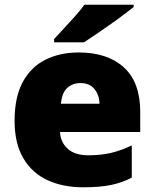

<svg xmlns="http://www.w3.org/2000/svg" viewBox="-20 -786 658 816"><path d="M315 -563Q436 -563 506 -500Q576 -437 576 -310V-225H235Q237 -182 267.5 -154Q298 -126 356 -126Q408 -126 451 -136Q494 -146 540 -168V-31Q500 -10 452.5 0Q405 10 333 10Q249 10 183.5 -19.5Q118 -49 80 -112Q42 -175 42 -273Q42 -373 76.5 -437Q111 -501 172.5 -532Q234 -563 315 -563ZM322 -433Q288 -433 265.5 -412Q243 -391 239 -345H403Q402 -382 381.5 -407.5Q361 -433 322 -433ZM548 -756Q530 -742 503 -721.5Q476 -701 445 -679.5Q414 -658 385.5 -638.5Q357 -619 337 -606H210V-620Q227 -639 251 -664.5Q275 -690 299 -717Q323 -744 339 -766H548Z"/></svg>

Font: Noto Sans Khmer UI Black
Style: Regular
Weight: 900
Designer: Danh Hong and the Monotype Design Team
Foundry: Monotype Imaging Inc.
Version: Version 2.002; ttfautohint (v1.8.4.7-5d5b)